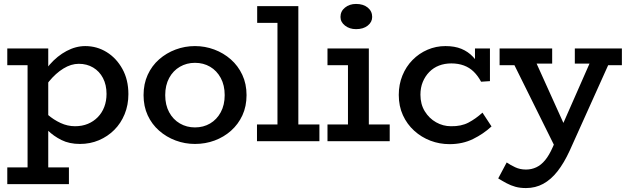

<svg xmlns="http://www.w3.org/2000/svg" viewBox="-20 -717 3190 975"><path d="M386 14Q332 14 292 -6Q252 -26 222 -55.5Q192 -85 168 -112V-189Q192 -161 222 -135Q252 -109 287.5 -92.5Q323 -76 361 -76Q397 -76 426 -88Q455 -100 476.5 -122Q498 -144 509.5 -174Q521 -204 521 -240Q521 -286 503 -320.5Q485 -355 453 -374Q421 -393 380 -393Q341 -393 302 -369Q263 -345 229 -303.5Q195 -262 171 -207V-288Q194 -345 232.5 -389Q271 -433 318 -458Q365 -483 413 -483Q472 -483 521.5 -452.5Q571 -422 601.5 -367Q632 -312 632 -239Q632 -184 613 -137.5Q594 -91 560.5 -57.5Q527 -24 482.5 -5Q438 14 386 14ZM17 218V133H330V218ZM120 194V-471H225V194ZM17 -386V-471H220V-386Z M970 14Q919 14 872 -3.5Q825 -21 788 -53.5Q751 -86 730 -131.5Q709 -177 709 -234Q709 -291 730 -337Q751 -383 788 -415.5Q825 -448 872 -465.5Q919 -483 970 -483Q1021 -483 1068 -465.5Q1115 -448 1152 -415.5Q1189 -383 1210.5 -337Q1232 -291 1232 -234Q1232 -177 1211 -131.5Q1190 -86 1153.5 -53.5Q1117 -21 1070 -3.5Q1023 14 970 14ZM970 -70Q1013 -70 1047 -90Q1081 -110 1101 -147Q1121 -184 1121 -234Q1121 -284 1101 -321Q1081 -358 1047 -378Q1013 -398 970 -398Q928 -398 893.5 -378Q859 -358 839 -321Q819 -284 819 -234Q819 -184 839 -147Q859 -110 893.5 -90Q928 -70 970 -70Z M1389 -25V-686H1495V-25ZM1285 0V-85H1602V0ZM1286 -601V-686H1489V-601Z M1747 -25V-471H1853V-25ZM1643 0V-85H1959V0ZM1643 -386V-471H1828V-386ZM1788 -569Q1755 -569 1732 -587Q1709 -605 1709 -631Q1709 -660 1732 -678.5Q1755 -697 1788 -697Q1825 -697 1847.5 -678.5Q1870 -660 1870 -631Q1870 -605 1847.5 -587Q1825 -569 1788 -569Z M2263 15Q2212 15 2166 -2.5Q2120 -20 2083.5 -53Q2047 -86 2026 -132Q2005 -178 2005 -235Q2005 -288 2023.5 -333.5Q2042 -379 2075 -412.5Q2108 -446 2151 -464.5Q2194 -483 2242 -483Q2289 -483 2323 -469Q2357 -455 2382 -428.5Q2407 -402 2425 -365L2392 -372V-471H2468V-305L2423 -302Q2407 -332 2385.5 -353Q2364 -374 2335.5 -384.5Q2307 -395 2272 -395Q2238 -395 2209.5 -384Q2181 -373 2160 -351.5Q2139 -330 2127 -301Q2115 -272 2115 -236Q2115 -188 2137 -152Q2159 -116 2194.5 -96Q2230 -76 2270 -76Q2322 -75 2359 -94.5Q2396 -114 2430 -145L2476 -75Q2435 -37 2382 -11Q2329 15 2263 15Z M2651 238Q2621 238 2597.5 231.5Q2574 225 2552.5 213.5Q2531 202 2510 189L2553 108Q2572 121 2596.5 132.5Q2621 144 2651 144Q2679 144 2703.5 132.5Q2728 121 2748.5 96Q2769 71 2787 30L3000 -454H3099L2873 48Q2844 111 2811 153Q2778 195 2738.5 216.5Q2699 238 2651 238ZM2811 55 2573 -425H2691L2882 -2ZM2517 -386V-471H2784V-394H2630L2625 -386ZM2899 -394V-471H3138V-386H3034L3030 -394Z"/></svg>

Font: BioRhyme Medium
Style: Regular
Weight: 500
Designer: Aoife Mooney
Foundry: Aoife Mooney Type
Version: Version 1.600;gftools[0.9.33]